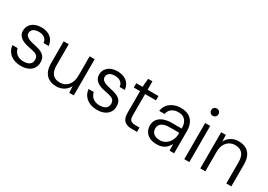

<svg xmlns="http://www.w3.org/2000/svg" viewBox="5 -1509 3220 2307"><g transform="rotate(30 1615.5 -355.5)"><path d="M256 12Q197 12 151.5 -8Q106 -28 78 -65.5Q50 -103 44 -155H116Q122 -126 139.5 -102Q157 -78 187 -64Q217 -50 258 -50Q296 -50 320.5 -61Q345 -72 357 -91.5Q369 -111 369 -135Q369 -167 354 -185.5Q339 -204 310 -213Q281 -222 239 -230Q207 -236 176 -245.5Q145 -255 120.5 -271Q96 -287 81.5 -311.5Q67 -336 67 -370Q67 -412 88.5 -444.5Q110 -477 149.5 -495.5Q189 -514 243 -514Q320 -514 369.5 -475.5Q419 -437 427 -363H356Q352 -404 322 -428Q292 -452 241 -452Q192 -452 165.5 -431.5Q139 -411 139 -376Q139 -355 153 -339Q167 -323 194.5 -311.5Q222 -300 262 -292Q309 -283 349.5 -268.5Q390 -254 415.5 -225Q441 -196 441 -141Q442 -97 419.5 -62Q397 -27 355 -7.5Q313 12 256 12Z M746 12Q689 12 646 -10.5Q603 -33 579 -80Q555 -127 555 -200V-502H625V-208Q625 -127 660 -88Q695 -49 759 -49Q804 -49 839.5 -70.5Q875 -92 895 -133.5Q915 -175 915 -235V-502H985V0H922L917 -90Q894 -42 848.5 -15Q803 12 746 12Z M1312 12Q1253 12 1207.5 -8Q1162 -28 1134 -65.5Q1106 -103 1100 -155H1172Q1178 -126 1195.5 -102Q1213 -78 1243 -64Q1273 -50 1314 -50Q1352 -50 1376.5 -61Q1401 -72 1413 -91.5Q1425 -111 1425 -135Q1425 -167 1410 -185.5Q1395 -204 1366 -213Q1337 -222 1295 -230Q1263 -236 1232 -245.5Q1201 -255 1176.5 -271Q1152 -287 1137.5 -311.5Q1123 -336 1123 -370Q1123 -412 1144.5 -444.5Q1166 -477 1205.5 -495.5Q1245 -514 1299 -514Q1376 -514 1425.5 -475.5Q1475 -437 1483 -363H1412Q1408 -404 1378 -428Q1348 -452 1297 -452Q1248 -452 1221.5 -431.5Q1195 -411 1195 -376Q1195 -355 1209 -339Q1223 -323 1250.5 -311.5Q1278 -300 1318 -292Q1365 -283 1405.5 -268.5Q1446 -254 1471.5 -225Q1497 -196 1497 -141Q1498 -97 1475.5 -62Q1453 -27 1411 -7.5Q1369 12 1312 12Z M1787 0Q1744 0 1713 -13.5Q1682 -27 1665.5 -58.5Q1649 -90 1649 -145V-442H1562V-502H1649L1659 -619H1719V-502H1870V-442H1719V-145Q1719 -95 1739.5 -77.5Q1760 -60 1810 -60H1862V0Z M2139 12Q2078 12 2037.5 -9.5Q1997 -31 1977 -66.5Q1957 -102 1957 -143Q1957 -196 1984 -231.5Q2011 -267 2059.5 -285Q2108 -303 2171 -303H2307Q2307 -352 2292 -385.5Q2277 -419 2248.5 -436.5Q2220 -454 2176 -454Q2124 -454 2087 -428Q2050 -402 2041 -352H1967Q1974 -405 2004.5 -441Q2035 -477 2080.5 -495.5Q2126 -514 2176 -514Q2245 -514 2289.5 -488Q2334 -462 2355.5 -416Q2377 -370 2377 -309V0H2314L2310 -92Q2300 -71 2285 -52Q2270 -33 2249.5 -18.5Q2229 -4 2201.5 4Q2174 12 2139 12ZM2147 -50Q2185 -50 2214.5 -65Q2244 -80 2264.5 -105Q2285 -130 2296 -161.5Q2307 -193 2307 -227V-244H2176Q2123 -244 2091 -231Q2059 -218 2045 -196Q2031 -174 2031 -145Q2031 -117 2044 -95.5Q2057 -74 2083.5 -62Q2110 -50 2147 -50Z M2518 0V-502H2588V0ZM2554 -622Q2532 -622 2517.5 -636.5Q2503 -651 2503 -673Q2503 -696 2517.5 -709.5Q2532 -723 2553 -723Q2574 -723 2589 -709.5Q2604 -696 2604 -673Q2604 -651 2589.5 -636.5Q2575 -622 2554 -622Z M2740 0V-502H2804L2808 -412Q2832 -461 2877.5 -487.5Q2923 -514 2979 -514Q3037 -514 3080 -491.5Q3123 -469 3147 -422Q3171 -375 3171 -302V0H3101V-294Q3101 -375 3066 -414Q3031 -453 2967 -453Q2922 -453 2886.5 -431.5Q2851 -410 2830.5 -369Q2810 -328 2810 -267V0Z"/></g></svg>

Font: DM Sans 16pt Light
Style: Regular
Weight: 300
Version: Version 4.004;gftools[0.9.30]